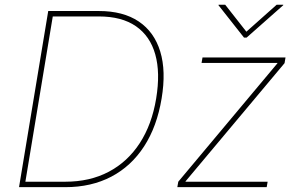

<svg xmlns="http://www.w3.org/2000/svg" viewBox="-20 -773 1230 793"><path d="M250 0H70.3L74.2 -22.5H250Q351.1 -22.5 429 -63.5Q506.8 -104.5 557.1 -181.6Q607.4 -258.8 625 -366.2Q642.6 -472.7 621.3 -548.3Q600.1 -624 541.5 -664.6Q482.9 -705.1 388.2 -705.1H187L190.9 -727.5H388.2Q488.8 -727.5 553 -684.3Q617.2 -641.1 641.8 -560.3Q666.5 -479.5 647.5 -366.2Q628.4 -250.5 575.2 -168.5Q522 -86.4 439.5 -43.2Q356.9 0 250 0ZM201.7 -727.5 81.1 0H58.6L179.2 -727.5ZM712.4 0 716.3 -22.5 1125.5 -511.2 1126 -513.2H812.5L816.4 -535.6H1159.2L1155.3 -512.2L746.6 -24.4L746.1 -22.5H1085.4L1081.5 0ZM910.2 -753.4 997.6 -642.1 1122.6 -753.4H1149.9V-751.5L998.5 -617.7H987.8L882.3 -751.5L882.8 -753.4Z"/></svg>

Font: Inter 20pt Thin
Style: Italic
Weight: 250
Italic angle: -9.3988°
Version: Version 4.001;git-66647c0bb